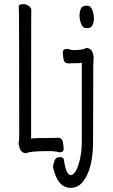

<svg xmlns="http://www.w3.org/2000/svg" viewBox="-20 -725 540 920"><path d="M106 9Q79 9 72 -23Q69 -32 69 -37Q69 -43 70.5 -49.5Q72 -56 72 -70Q72 -621 71 -649.5Q70 -678 70 -695Q70 -705 92 -705Q108 -705 119 -695.5Q130 -686 130 -677Q130 -665 129.5 -639.5Q129 -614 129 -61Q152 -64 221 -64Q250 -64 257 -65Q277 -65 281 -45Q285 -25 285 -12Q285 5 264 5Q247 -1 212 -1Q124 -1 106 9ZM318 175Q257 175 235 80Q234 77 234 76Q234 65 240.5 46.5Q247 28 266 28Q285 28 286 41Q293 85 301.5 99.5Q310 114 318 114Q344 114 362 43Q372 3 372 -51V-424Q363 -422 339 -422Q315 -422 310 -421Q288 -421 284.5 -441Q281 -461 281 -474Q281 -491 305 -491Q318 -485 332 -485Q378 -485 392 -495Q421 -495 427 -462Q429 -453 429 -449Q429 -443 428 -436.5Q427 -430 427 -416L426 -50Q426 20 413.5 68Q401 116 377.5 145.5Q354 175 318 175ZM396 -590Q376 -590 368.5 -611Q361 -632 361 -650Q361 -667 367 -682.5Q373 -698 396 -698Q415 -698 422.5 -676.5Q430 -655 430 -636Q430 -620 423.5 -605Q417 -590 396 -590Z"/></svg>

Font: LXGW WenKai Mono Lite
Style: Regular
Weight: 400
Monospace: yes
Designer: LXGW / Fontworks Inc.
Foundry: LXGW / Fontworks Inc.
Version: Version 1.520; June 14, 2025